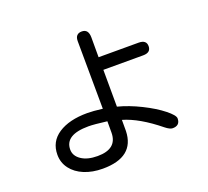

<svg xmlns="http://www.w3.org/2000/svg" viewBox="-139 -948 1278 1181"><g transform="rotate(-20 500.0 -358.0)"><path d="M341.8 60.5Q274.4 60.5 221.2 38.6Q168 16.6 137.7 -23.4Q107.4 -63.5 107.4 -115.2Q107.4 -201.2 178.2 -247.6Q249 -293.9 367.2 -293.9Q406.2 -293.9 466.8 -286.1L463.9 -729.5Q463.9 -777.3 507.8 -777.3Q550.8 -777.3 550.8 -721.7V-592.8H812.5Q863.3 -592.8 863.3 -551.8Q863.3 -509.8 812.5 -509.8H551.8L552.7 -268.6Q625 -250 701.7 -211.9Q778.3 -173.8 828.6 -133.8Q878.9 -93.8 878.9 -73.2Q878.9 -26.4 830.1 -26.4Q812.5 -26.4 784.2 -48.8Q658.2 -151.4 553.7 -181.6V-108.4Q548.8 60.5 341.8 60.5ZM346.7 -214.8Q192.4 -214.8 192.4 -118.2Q192.4 -77.1 231.9 -50.3Q271.5 -23.4 337.9 -23.4Q465.8 -23.4 466.8 -128.9V-204.1Q382.8 -214.8 346.7 -214.8Z"/></g></svg>

Font: jf-openhuninn-1.1
Style: Regular
Weight: 400
Designer: [Kosugi Maru]
      Designed by Motoya company      

      [Varela Round]
      Joe Prince(Latin component); Avraham Co
Foundry: justfont CO.,LTD.
Version: 1.1